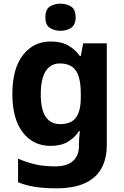

<svg xmlns="http://www.w3.org/2000/svg" viewBox="-20 -781 672 1041"><path d="M255 -556Q312 -556 350 -534.5Q388 -513 413 -477H418L431 -546H559V4Q559 81 529 133.5Q499 186 438.5 213Q378 240 285 240Q222 240 172 232.5Q122 225 78 207V79Q123 99 170.5 110Q218 121 280 121Q343 121 375.5 92Q408 63 408 12V-3Q408 -15 409.5 -35Q411 -55 413 -70H408Q385 -34 347.5 -12Q310 10 254 10Q160 10 103.5 -63Q47 -136 47 -272Q47 -408 104 -482Q161 -556 255 -556ZM304 -437Q271 -437 247.5 -418Q224 -399 212.5 -362Q201 -325 201 -270Q201 -188 227.5 -148Q254 -108 307 -108Q337 -108 358 -117Q379 -126 392 -143.5Q405 -161 411.5 -188Q418 -215 418 -252V-274Q418 -329 407 -365Q396 -401 371 -419Q346 -437 304 -437ZM308 -761Q341 -761 365.5 -745.5Q390 -730 390 -687Q390 -646 365.5 -630Q341 -614 308 -614Q274 -614 250 -630Q226 -646 226 -687Q226 -730 250 -745.5Q274 -761 308 -761Z"/></svg>

Font: Noto Sans Lao UI
Style: Regular
Weight: 400
Designer: Monotype Design Team
Foundry: Monotype Imaging Inc.
Version: Version 2.000